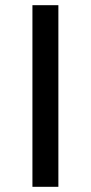

<svg xmlns="http://www.w3.org/2000/svg" viewBox="-20 -720 350 740"><path d="M105 0V-700H205V0Z"/></svg>

Font: Montserrat Thin Medium
Style: Regular
Weight: 500
Version: Version 9.000